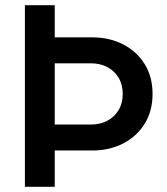

<svg xmlns="http://www.w3.org/2000/svg" viewBox="-20 -720 644 740"><path d="M155 -140V-240H330Q366 -240 393.5 -254.5Q421 -269 437 -295.5Q453 -322 453 -358Q453 -394 437 -420.5Q421 -447 393.5 -461.5Q366 -476 330 -476H155V-576H336Q402 -576 454.5 -549Q507 -522 537.5 -473Q568 -424 568 -358Q568 -292 537.5 -243Q507 -194 454.5 -167Q402 -140 336 -140ZM76 0V-700H191V0Z"/></svg>

Font: Outfit Thin Medium
Style: Regular
Weight: 500
Version: Version 1.100;gftools[0.9.27]